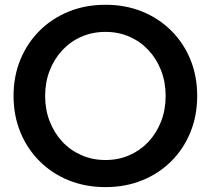

<svg xmlns="http://www.w3.org/2000/svg" viewBox="-20 -767 880 802"><path d="M420.4 14.6Q337.4 14.6 267.3 -13.7Q197.3 -42 145.5 -93.5Q93.8 -145 65.2 -214.6Q36.6 -284.2 36.6 -366.2Q36.6 -448.7 65.2 -518.1Q93.8 -587.4 145.5 -638.9Q197.3 -690.4 267.3 -718.8Q337.4 -747.1 420.9 -747.1Q503.9 -747.1 573.7 -718.8Q643.6 -690.4 695.3 -638.9Q747.1 -587.4 775.4 -518.1Q803.7 -448.7 803.7 -366.2Q803.7 -284.2 775.4 -214.6Q747.1 -145 695.3 -93.5Q643.6 -42 573.7 -13.7Q503.9 14.6 420.4 14.6ZM420.4 -98.6Q474.6 -98.6 520.5 -118.7Q566.4 -138.7 600.3 -175Q634.3 -211.4 653.1 -260.3Q671.9 -309.1 671.9 -366.2Q671.9 -423.3 653.1 -472.2Q634.3 -521 600.3 -557.4Q566.4 -593.8 520.5 -613.8Q474.6 -633.8 420.4 -633.8Q366.7 -633.8 320.6 -613.8Q274.4 -593.8 240.5 -557.4Q206.5 -521 187.5 -472.2Q168.5 -423.3 168.5 -366.2Q168.5 -309.1 187.5 -260.3Q206.5 -211.4 240.5 -175Q274.4 -138.7 320.6 -118.7Q366.7 -98.6 420.4 -98.6Z"/></svg>

Font: Kumbh Sans SemiBold
Style: Regular
Weight: 600
Version: Version 1.005